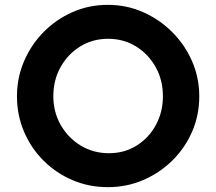

<svg xmlns="http://www.w3.org/2000/svg" viewBox="-20 -764 892 792"><path d="M50 -367Q50 -443 79 -511Q108 -579 159.5 -631.5Q211 -684 279 -714Q347 -744 425 -744Q502 -744 570 -714Q638 -684 690.5 -631.5Q743 -579 772.5 -511Q802 -443 802 -367Q802 -289 772.5 -221Q743 -153 690.5 -101.5Q638 -50 570 -21Q502 8 425 8Q347 8 279 -21Q211 -50 159.5 -101.5Q108 -153 79 -221Q50 -289 50 -367ZM200 -367Q200 -302 230.5 -248.5Q261 -195 313 -163.5Q365 -132 430 -132Q493 -132 543.5 -163.5Q594 -195 623 -248.5Q652 -302 652 -367Q652 -434 622 -487.5Q592 -541 541 -572.5Q490 -604 426 -604Q362 -604 311 -572.5Q260 -541 230 -487.5Q200 -434 200 -367Z"/></svg>

Font: Reem Kufi
Style: Bold
Weight: 700
Designer: Khaled Hosny
Version: Version 1.001